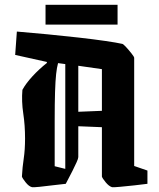

<svg xmlns="http://www.w3.org/2000/svg" viewBox="-20 -766 659 797"><path d="M73 -393Q87 -419 114.5 -449Q142 -479 175 -505L174 -509L43 -538L50 -635Q111 -630 178 -623.5Q245 -617 307 -610Q369 -603 417 -596Q465 -589 487 -584Q491 -584 503 -571Q515 -558 526 -544Q537 -530 537 -526V-77L592 -58V-3Q570 0 537.5 3.5Q505 7 478 9.5Q451 12 445 11Q432 7 418.5 -9.5Q405 -26 403 -33V-238L305 -242V-114Q305 -108 298 -92.5Q291 -77 281 -57L253 -3Q231 -1 200 3Q169 7 144 9.5Q119 12 113 11Q100 8 86.5 -9Q73 -26 71 -33Q73 -72 78.5 -108Q84 -144 84 -191Q84 -246 76.5 -295.5Q69 -345 73 -393ZM207 -76 251 -65V-500L221 -504Q216 -486 213 -458.5Q210 -431 208.5 -384.5Q207 -338 207 -263.5Q207 -189 207 -76ZM403 -479 305 -493V-302L403 -306ZM169 -664V-746H468V-664Z"/></svg>

Font: Grenze Gotisch
Style: Bold
Weight: 700
Designer: Renata Polastri
Foundry: Omnibus-Type
Version: Version 1.001